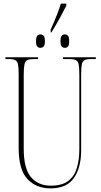

<svg xmlns="http://www.w3.org/2000/svg" viewBox="-20 -1030 560 1060"><path d="M260 -867Q277 -905 293 -945Q309 -985 316 -1010H346V-998Q331 -968 309.5 -929Q288 -890 264 -851H260ZM203 -766Q192 -766 185.5 -773.5Q179 -781 179 -802Q179 -825 185.5 -832.5Q192 -840 203 -840Q214 -840 221 -832.5Q228 -825 228 -802Q228 -781 221 -773.5Q214 -766 203 -766ZM338 -766Q327 -766 320.5 -773.5Q314 -781 314 -802Q314 -825 320.5 -832.5Q327 -840 338 -840Q349 -840 355.5 -832.5Q362 -825 362 -802Q362 -781 355.5 -773.5Q349 -766 338 -766ZM259 10Q180 10 131.5 -41.5Q83 -93 83 -214V-619Q83 -656 79.5 -674Q76 -692 64 -698Q52 -704 27 -704H10V-714H190V-704H167Q143 -704 131 -698.5Q119 -693 115 -674Q111 -655 111 -616V-210Q111 -98 151.5 -51.5Q192 -5 260 -5Q324 -5 358 -32Q392 -59 405 -104.5Q418 -150 418 -204V-617Q418 -655 414.5 -673.5Q411 -692 399 -698Q387 -704 362 -704H328V-714H509V-704H484Q459 -704 447 -698Q435 -692 431.5 -673.5Q428 -655 428 -617V-200Q428 -106 388.5 -48Q349 10 259 10Z"/></svg>

Font: Noto Serif Display ExtraCondensed Thin
Style: Regular
Weight: 100
Width: 2
Designer: Monotype Design Team
Foundry: Monotype Imaging Inc.
Version: Version 2.009